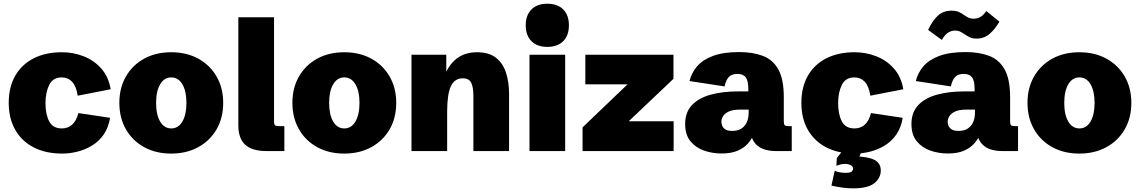

<svg xmlns="http://www.w3.org/2000/svg" viewBox="-20 -827 6240 1051"><path d="M320.8 13.7Q230.5 13.7 164.8 -20Q99.1 -53.7 63.5 -116.2Q27.8 -178.7 27.8 -264.2Q27.8 -350.1 63.2 -412.1Q98.6 -474.1 164.1 -507.6Q229.5 -541 319.3 -541Q381.3 -541 437.7 -519Q494.1 -497.1 534.2 -452.1Q574.2 -407.2 585.9 -338.4L405.3 -303.2Q397.5 -355.5 374.8 -379.4Q352.1 -403.3 318.4 -403.3Q269.5 -403.3 249.3 -362.1Q229 -320.8 229 -261.2Q229 -202.1 249 -163.1Q269 -124 318.8 -124Q350.6 -124 373.8 -143.6Q397 -163.1 409.2 -208L582.5 -182.1Q573.7 -127.9 547.4 -90.3Q521 -52.7 483.4 -30Q445.8 -7.3 403.6 3.2Q361.3 13.7 320.8 13.7Z M917 13.7Q833 13.7 769 -21.5Q705.1 -56.6 669.2 -119.4Q633.3 -182.1 633.3 -264.2Q633.3 -345.7 669.2 -408.2Q705.1 -470.7 769 -505.9Q833 -541 917 -541Q1001.5 -541 1065.4 -505.9Q1129.4 -470.7 1165.5 -408.2Q1201.7 -345.7 1201.7 -263.7Q1201.7 -181.6 1165.5 -119.1Q1129.4 -56.6 1065.2 -21.5Q1001 13.7 917 13.7ZM917.5 -124Q956.1 -124 978.3 -161.6Q1000.5 -199.2 1000.5 -263.7Q1000.5 -328.1 978.3 -365.7Q956.1 -403.3 917.5 -403.3Q878.9 -403.3 856.7 -365.7Q834.5 -328.1 834.5 -263.7Q834.5 -198.7 856.7 -161.4Q878.9 -124 917.5 -124Z M1440.4 0Q1359.9 0 1322.3 -34.7Q1284.7 -69.3 1284.7 -140.1V-732.4H1480V-164.1Q1480 -147.5 1484.6 -142.1Q1489.3 -136.7 1504.4 -136.7H1536.6V0Z M1864.3 13.7Q1780.3 13.7 1716.3 -21.5Q1652.3 -56.6 1616.5 -119.4Q1580.6 -182.1 1580.6 -264.2Q1580.6 -345.7 1616.5 -408.2Q1652.3 -470.7 1716.3 -505.9Q1780.3 -541 1864.3 -541Q1948.7 -541 2012.7 -505.9Q2076.7 -470.7 2112.8 -408.2Q2148.9 -345.7 2148.9 -263.7Q2148.9 -181.6 2112.8 -119.1Q2076.7 -56.6 2012.5 -21.5Q1948.2 13.7 1864.3 13.7ZM1864.7 -124Q1903.3 -124 1925.5 -161.6Q1947.8 -199.2 1947.8 -263.7Q1947.8 -328.1 1925.5 -365.7Q1903.3 -403.3 1864.7 -403.3Q1826.2 -403.3 1804 -365.7Q1781.7 -328.1 1781.7 -263.7Q1781.7 -198.7 1804 -161.4Q1826.2 -124 1864.7 -124Z M2232.4 0V-527.3H2422.9V-403.8L2418.9 -425.8Q2445.3 -483.4 2488 -512.2Q2530.8 -541 2591.3 -541Q2656.7 -541 2695.1 -510.7Q2733.4 -480.5 2750 -428.7Q2766.6 -377 2766.6 -313V0H2571.3V-301.3Q2571.3 -350.6 2559.1 -374.5Q2546.9 -398.4 2513.2 -398.4Q2468.3 -398.4 2448 -354.7Q2427.7 -311 2427.7 -214.8V0Z M2878.4 0V-527.3H3073.7V0ZM2976.1 -570.3Q2920.4 -570.3 2889.2 -601.6Q2857.9 -632.8 2857.9 -688.5Q2857.9 -744.1 2889.2 -775.4Q2920.4 -806.6 2976.1 -806.6Q3031.7 -806.6 3063 -775.4Q3094.2 -744.1 3094.2 -688.5Q3094.2 -632.8 3063 -601.6Q3031.7 -570.3 2976.1 -570.3Z M3168.9 0V-129.9L3415 -365.2H3184.1V-527.3H3666.5V-395.5L3421.4 -163.1H3667.5V0Z M3928.7 13.2Q3879.9 13.2 3834.5 -2.4Q3789.1 -18.1 3759.8 -53.5Q3730.5 -88.9 3730.5 -147.9Q3730.5 -211.9 3767.3 -251.2Q3804.2 -290.5 3869.6 -308.6Q3935.1 -326.7 4021.5 -326.7H4085L4076.2 -309.6V-341.3Q4076.2 -384.8 4062.3 -403.6Q4048.3 -422.4 4016.6 -422.4Q3985.4 -422.4 3969.5 -405.5Q3953.6 -388.7 3946.3 -354L3754.4 -383.3Q3765.1 -428.2 3795.9 -464.1Q3826.7 -500 3883.1 -521Q3939.5 -542 4026.9 -542Q4101.1 -542 4155.8 -521.2Q4210.4 -500.5 4240.5 -447Q4270.5 -393.6 4270.5 -294.9V-164.1Q4270.5 -147.5 4275.1 -142.1Q4279.8 -136.7 4294.9 -136.7H4314V0H4231Q4155.8 0 4120.4 -34.9Q4085 -69.8 4085 -140.1V-155.3L4121.1 -138.2Q4115.7 -116.7 4105.2 -90.8Q4094.7 -64.9 4074 -41.3Q4053.2 -17.6 4018.1 -2.2Q3982.9 13.2 3928.7 13.2ZM3988.8 -110.4Q4018.1 -110.4 4037.8 -122.8Q4057.6 -135.3 4067.9 -157.7Q4078.1 -180.2 4078.1 -210V-227.1H4033.2Q3991.2 -227.1 3968.5 -216.1Q3945.8 -205.1 3937.3 -189.7Q3928.7 -174.3 3928.7 -160.2Q3928.7 -153.3 3932.4 -141.4Q3936 -129.4 3948.7 -119.9Q3961.4 -110.4 3988.8 -110.4Z M4659.7 13.7Q4569.3 13.7 4503.7 -20Q4438 -53.7 4402.3 -116.2Q4366.7 -178.7 4366.7 -264.2Q4366.7 -350.1 4402.1 -412.1Q4437.5 -474.1 4502.9 -507.6Q4568.4 -541 4658.2 -541Q4720.2 -541 4776.6 -519Q4833 -497.1 4873 -452.1Q4913.1 -407.2 4924.8 -338.4L4744.1 -303.2Q4736.3 -355.5 4713.6 -379.4Q4690.9 -403.3 4657.2 -403.3Q4608.4 -403.3 4588.1 -362.1Q4567.9 -320.8 4567.9 -261.2Q4567.9 -202.1 4587.9 -163.1Q4607.9 -124 4657.7 -124Q4689.5 -124 4712.6 -143.6Q4735.8 -163.1 4748 -208L4921.4 -182.1Q4912.6 -127.9 4886.2 -90.3Q4859.9 -52.7 4822.3 -30Q4784.7 -7.3 4742.4 3.2Q4700.2 13.7 4659.7 13.7ZM4649.4 204.1Q4624 204.1 4595 200.4Q4565.9 196.8 4531.2 189L4549.3 107.4Q4560.5 113.3 4576.4 116.2Q4592.3 119.1 4607.4 119.1Q4637.2 119.1 4643.6 110.8Q4649.9 102.5 4649.9 97.7Q4649.9 77.6 4621.3 71.8Q4592.8 65.9 4558.6 80.6L4560.5 38.1L4607.4 -20.5H4701.2V-9.8L4675.8 49.8L4659.2 29.3Q4727.5 29.8 4764.4 47.1Q4801.3 64.5 4801.3 106.4Q4801.3 147.5 4766.1 175.8Q4731 204.1 4649.4 204.1Z M5167.5 13.2Q5118.7 13.2 5073.2 -2.4Q5027.8 -18.1 4998.5 -53.5Q4969.2 -88.9 4969.2 -147.9Q4969.2 -211.9 5006.1 -251.2Q5043 -290.5 5108.4 -308.6Q5173.8 -326.7 5260.3 -326.7H5323.7L5314.9 -309.6V-341.3Q5314.9 -384.8 5301 -403.6Q5287.1 -422.4 5255.4 -422.4Q5224.1 -422.4 5208.3 -405.5Q5192.4 -388.7 5185.1 -354L4993.2 -383.3Q5003.9 -428.2 5034.7 -464.1Q5065.4 -500 5121.8 -521Q5178.2 -542 5265.6 -542Q5339.8 -542 5394.5 -521.2Q5449.2 -500.5 5479.2 -447Q5509.3 -393.6 5509.3 -294.9V-164.1Q5509.3 -147.5 5513.9 -142.1Q5518.6 -136.7 5533.7 -136.7H5552.7V0H5469.7Q5394.5 0 5359.1 -34.9Q5323.7 -69.8 5323.7 -140.1V-155.3L5359.9 -138.2Q5354.5 -116.7 5344 -90.8Q5333.5 -64.9 5312.7 -41.3Q5292 -17.6 5256.8 -2.2Q5221.7 13.2 5167.5 13.2ZM5227.5 -110.4Q5256.8 -110.4 5276.6 -122.8Q5296.4 -135.3 5306.6 -157.7Q5316.9 -180.2 5316.9 -210V-227.1H5272Q5230 -227.1 5207.3 -216.1Q5184.6 -205.1 5176 -189.7Q5167.5 -174.3 5167.5 -160.2Q5167.5 -153.3 5171.1 -141.4Q5174.8 -129.4 5187.5 -119.9Q5200.2 -110.4 5227.5 -110.4ZM5326.2 -615.7Q5305.2 -615.7 5290.3 -622.3Q5275.4 -628.9 5262.9 -637.7Q5250.5 -646.5 5237.5 -653.1Q5224.6 -659.7 5207 -659.7Q5188 -659.7 5169.9 -648.4Q5151.9 -637.2 5135.7 -608.4L5060.5 -663.1Q5083.5 -712.9 5113.3 -740.7Q5143.1 -768.6 5188.5 -768.6Q5211.9 -768.6 5227.3 -762Q5242.7 -755.4 5254.6 -746.6Q5266.6 -737.8 5279.5 -731.2Q5292.5 -724.6 5310.5 -724.6Q5327.6 -724.6 5345 -733.4Q5362.3 -742.2 5378.9 -766.6L5450.7 -708.5Q5428.7 -669.4 5398.2 -642.6Q5367.7 -615.7 5326.2 -615.7Z M5888.2 13.7Q5804.2 13.7 5740.2 -21.5Q5676.3 -56.6 5640.4 -119.4Q5604.5 -182.1 5604.5 -264.2Q5604.5 -345.7 5640.4 -408.2Q5676.3 -470.7 5740.2 -505.9Q5804.2 -541 5888.2 -541Q5972.7 -541 6036.6 -505.9Q6100.6 -470.7 6136.7 -408.2Q6172.9 -345.7 6172.9 -263.7Q6172.9 -181.6 6136.7 -119.1Q6100.6 -56.6 6036.4 -21.5Q5972.2 13.7 5888.2 13.7ZM5888.7 -124Q5927.2 -124 5949.5 -161.6Q5971.7 -199.2 5971.7 -263.7Q5971.7 -328.1 5949.5 -365.7Q5927.2 -403.3 5888.7 -403.3Q5850.1 -403.3 5827.9 -365.7Q5805.7 -328.1 5805.7 -263.7Q5805.7 -198.7 5827.9 -161.4Q5850.1 -124 5888.7 -124Z"/></svg>

Font: Schibsted Grotesk Black
Style: Regular
Weight: 900
Designer: Bakken & Baeck AS, Henrik Kongsvoll
Foundry: Schibsted ASA
Version: Version 1.100;gftools[0.9.25]